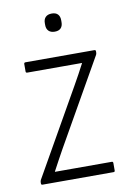

<svg xmlns="http://www.w3.org/2000/svg" viewBox="-77 -702 506 751"><g transform="rotate(-10 176.0 -326.5)"><path d="M30 0Q25 0 25 -6V-9Q25 -14 27 -19L222 -362Q233 -382 244 -401.5Q255 -421 265 -441V-442Q246 -442 226.5 -442Q207 -442 188 -442H48Q42 -442 42 -447V-477Q42 -483 48 -483H322Q327 -483 327 -477V-474Q327 -468 325 -464L131 -123Q120 -103 109 -83Q98 -63 87 -42V-41Q104 -41 120.5 -41Q137 -41 155 -41H313Q318 -41 318 -35V-6Q318 0 313 0ZM182 -581Q166 -581 157.5 -589.5Q149 -598 149 -613V-621Q149 -636 157.5 -644.5Q166 -653 182 -653Q198 -653 206 -644.5Q214 -636 214 -621V-613Q214 -598 206 -589.5Q198 -581 182 -581Z"/></g></svg>

Font: Sofia Sans Condensed Light
Style: Regular
Weight: 300
Designer: Botio Nikoltchev, Ani Petrova
Foundry: lettersoup
Version: Version 4.101